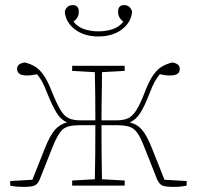

<svg xmlns="http://www.w3.org/2000/svg" viewBox="-20 -728 772 753"><path d="M712 0Q698 3 685.5 4Q673 5 662 5Q627 5 615.5 -1Q604 -7 596 -25L544 -156Q530 -192 516.5 -209.5Q503 -227 484 -232Q465 -237 434 -237H378Q378 -179 378.5 -121Q379 -63 380 -25L469 -20V0H263V-20L352 -25Q353 -64 353.5 -123Q354 -182 354 -237H298Q267 -237 248 -232Q229 -227 216 -209.5Q203 -192 188 -156L136 -25Q129 -7 117 -1Q105 5 70 5Q59 5 46.5 4Q34 3 20 0V-18L107 -23L155 -144Q176 -197 195.5 -219Q215 -241 243 -248Q219 -258 202 -285.5Q185 -313 165 -363Q154 -392 145 -408Q136 -424 125 -437Q117 -435 107 -433.5Q97 -432 85 -432Q47 -432 47 -458Q47 -469 55 -475Q63 -481 76 -483Q99 -478 116.5 -467.5Q134 -457 150 -435Q166 -413 182 -372Q202 -322 217 -297Q232 -272 250 -264Q268 -256 296 -256H354Q354 -301 353.5 -354.5Q353 -408 352 -445L263 -450V-470H469V-450L380 -445Q380 -419 379.5 -385.5Q379 -352 378.5 -318Q378 -284 378 -256H436Q464 -256 482 -264Q500 -272 515.5 -297Q531 -322 550 -372Q566 -413 582 -435Q598 -457 616 -467.5Q634 -478 656 -483Q669 -481 677 -475Q685 -469 685 -457Q685 -432 647 -432Q635 -432 625 -433.5Q615 -435 607 -437Q596 -424 587 -408Q578 -392 567 -363Q548 -313 530.5 -285.5Q513 -258 489 -248Q518 -241 537 -219Q556 -197 577 -144L625 -23L712 -18ZM366 -585Q310 -585 273.5 -613Q237 -641 234 -683Q242 -708 265 -708Q289 -708 289 -682Q289 -658 268 -643Q286 -621 312 -613Q338 -605 366 -605Q394 -605 420 -613Q446 -621 464 -643Q443 -658 443 -682Q443 -708 467 -708Q490 -708 498 -683Q495 -641 458.5 -613Q422 -585 366 -585Z"/></svg>

Font: Source Serif Pro ExtraLight
Style: Regular
Weight: 200
Designer: Frank Grießhammer
Foundry: Adobe Systems Incorporated
Version: Version 3.001;hotconv 1.0.111;makeotfexe 2.5.65597